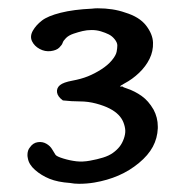

<svg xmlns="http://www.w3.org/2000/svg" viewBox="-20 -806 413 461"><path d="M200.7 -785.2Q207.5 -786.1 214.4 -786.1Q251.5 -786.1 280.3 -775.9Q314.5 -765.6 330.6 -744.9Q346.7 -724.1 347.4 -703.6Q348.1 -683.1 339.1 -664.8Q330.1 -646.5 314 -631.1Q297.9 -615.7 278.6 -605.5Q259.3 -595.2 276.9 -599.1Q266.6 -599.6 285.4 -593.3Q304.2 -586.9 320.3 -575.4Q336.4 -564 348.6 -543Q358.9 -523.9 358.9 -502V-498Q357.9 -474.1 346.9 -453.6Q335.9 -433.1 313.5 -414.6Q291 -396 264.4 -384.5Q237.8 -373 206.5 -367.7Q188.5 -364.7 169.9 -364.7Q158.2 -364.7 147.9 -366.7Q118.7 -368.7 98.9 -376.7Q79.1 -384.8 64.2 -397.9Q49.3 -411.1 46.9 -425.8Q45.9 -430.2 45.9 -433.6Q45.9 -445.3 51.8 -452.1Q59.1 -462.9 70.6 -464.6Q82 -466.3 91.3 -460.9Q100.6 -455.6 105.5 -447Q110.4 -438.5 113.3 -434.3Q116.2 -430.2 132.3 -425.3Q148.4 -420.4 163.6 -418.7Q178.7 -417 196 -420.2Q213.4 -423.3 227.5 -427.7Q241.7 -432.1 251.2 -439Q260.7 -445.8 267.1 -453.9Q273.4 -461.9 277.3 -472.9Q281.2 -483.9 280.8 -492.9Q280.3 -502 276.4 -512Q272.5 -522 264.4 -530.3Q256.3 -538.6 243.2 -545.4Q230 -552.2 210.7 -557.4Q191.4 -562.5 171.9 -562.5Q152.3 -562.5 130.9 -564.9Q118.2 -574.2 116.9 -584.5Q115.7 -594.7 124 -601.6Q132.3 -608.4 153.6 -612.3Q174.8 -616.2 191.2 -622.8Q207.5 -629.4 223.1 -639.4Q238.8 -649.4 248.5 -661.1Q258.3 -672.9 260 -681.6Q261.7 -690.4 261.7 -697Q261.7 -703.6 255.6 -711.4Q249.5 -719.2 241.2 -723.4Q232.9 -727.5 222.4 -730.7Q211.9 -733.9 200.2 -733.9Q188.5 -733.9 178.2 -731.4Q168 -729 156.5 -725.1Q145 -721.2 138.4 -714.6Q131.8 -708 130.4 -703.1Q128.9 -698.2 122.3 -691.7Q115.7 -685.1 101.8 -683.3Q87.9 -681.6 75.2 -688.5Q62.5 -695.3 56.9 -707Q51.3 -718.8 58.8 -732.2Q66.4 -745.6 80.6 -756.6Q94.7 -767.6 125.7 -775.4Q156.7 -783.2 200.7 -785.2Z"/></svg>

Font: Myanmar Kalay
Style: Regular
Weight: 400
Designer: Khon Soe Zaw Thu
Foundry: PaOh Unicode khonsoezawthu@gmail.com and @hotmail.com
Version: Version 1.20 December 6, 2016